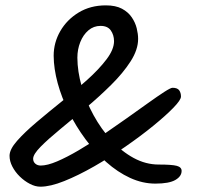

<svg xmlns="http://www.w3.org/2000/svg" viewBox="-20 -701 744 712"><path d="M651.1 -342.9Q651.1 -330.4 623.2 -301.6Q595.3 -272.8 548.7 -234.7Q502.1 -196.7 445.2 -157.3Q388.2 -117.9 329.3 -84.1Q270.3 -50.4 218.4 -29.6Q166.5 -8.7 129.8 -8.7Q110.6 -8.7 90.7 -19.2Q70.7 -29.6 53.4 -46.4Q36.2 -63.2 25.8 -83.3Q15.4 -103.4 15.4 -123.4Q15.4 -147 43.3 -178.7Q71.3 -210.4 115.6 -247.9Q159.9 -285.4 209.3 -325Q258.8 -364.7 303 -404.5Q347.3 -444.3 375.1 -481.1Q402.9 -517.8 402.9 -548.7Q402.6 -571.7 390.8 -588.3Q379.1 -605 352.8 -605Q327.3 -605 307.9 -588.5Q288.5 -572 277.7 -544.9Q266.9 -517.8 266.9 -486.8Q267.2 -436.1 282.9 -380.9Q298.6 -325.7 326.8 -274.1Q355 -222.5 392.9 -181.1Q430.7 -139.6 475.6 -115.2Q520.5 -90.8 568.6 -90.8Q617.7 -90.8 635.6 -86Q653.5 -81.1 653.5 -67.3Q653.5 -47 630.1 -33.5Q606.7 -20.1 556.1 -20.1Q508.7 -20.1 462.4 -41.3Q416.1 -62.6 374 -100.1Q331.8 -137.6 296.7 -185.1Q261.6 -232.6 235 -286Q208.4 -339.3 193.9 -392.7Q179.3 -446.2 179 -494.2Q179 -542.9 203.5 -585.5Q228.1 -628.2 271.8 -654.7Q315.4 -681.1 372.5 -681.1Q408.9 -681.1 432.2 -668.7Q455.4 -656.3 468.6 -636.8Q481.8 -617.4 487 -596.1Q492.2 -574.8 492.2 -556.8Q492.2 -517 464.4 -473.6Q436.6 -430.2 392.1 -386.2Q347.7 -342.1 297.7 -300.3Q247.8 -258.4 203.3 -221.9Q158.9 -185.4 130.9 -157.1Q102.9 -128.8 102.9 -112.2Q102.9 -101.1 110.9 -94.1Q118.9 -87.1 131 -87.1Q155.6 -87.1 191.9 -102.6Q228.2 -118.1 271.9 -143.8Q315.6 -169.5 360.9 -200.4Q406.1 -231.3 449.6 -262.2Q493 -293 528.9 -318.7Q564.8 -344.4 588.9 -360Q613 -375.5 619.7 -375.5Q637.6 -375.5 644.4 -366.3Q651.1 -357.1 651.1 -342.9Z"/></svg>

Font: Kalam Variable Light
Style: Regular
Weight: 300
Designer: Lipi Raval, Jonny Pinhorn
Foundry: Indian Type Foundry
Version: Version 3.000